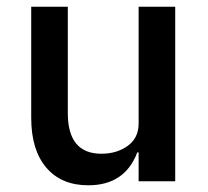

<svg xmlns="http://www.w3.org/2000/svg" viewBox="-20 -540 620 572"><path d="M393 0V-86H389Q352 12 243 12Q163 12 118 -40.5Q73 -93 73 -189V-520H182V-203Q182 -82 282 -82Q328 -82 360.5 -105.5Q393 -129 393 -172V-520H502V0Z"/></svg>

Font: IBM Plex Sans Medm
Style: Regular
Weight: 500
Designer: Mike Abbink, Paul van der Laan, Pieter van Rosmalen
Foundry: Bold Monday
Version: Version 3.005